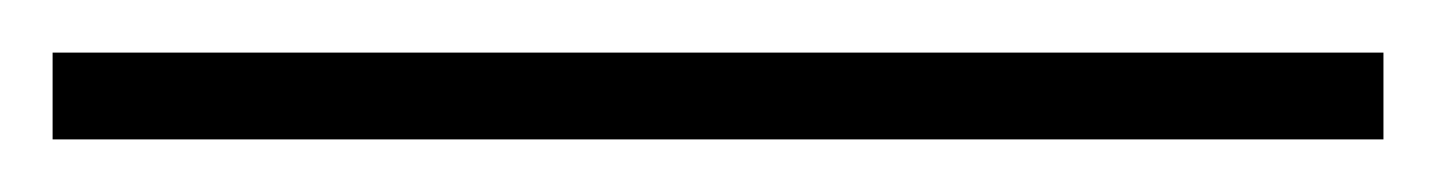

<svg xmlns="http://www.w3.org/2000/svg" viewBox="-23 -813 546 73"><path d="M503 -760H-3V-793H503Z"/></svg>

Font: Noto Sans Khmer UI ExtraLight
Style: Regular
Weight: 200
Designer: Danh Hong and the Monotype Design Team
Foundry: Monotype Imaging Inc.
Version: Version 2.002; ttfautohint (v1.8.4.7-5d5b)